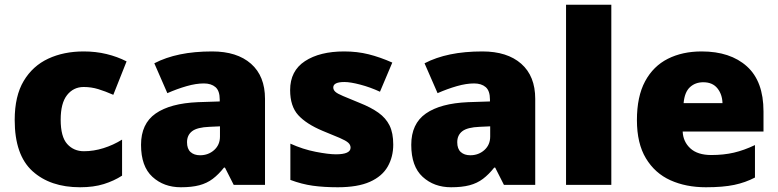

<svg xmlns="http://www.w3.org/2000/svg" viewBox="-20 -780 3283 810"><path d="M318 10Q192 10 117 -58Q42 -126 42 -274Q42 -375 80 -438.5Q118 -502 183.5 -532.5Q249 -563 333 -563Q384 -563 429.5 -552Q475 -541 514 -521L458 -380Q424 -395 394.5 -404Q365 -413 333 -413Q290 -413 263 -379Q236 -345 236 -275Q236 -203 263.5 -172.5Q291 -142 334 -142Q375 -142 416.5 -155Q458 -168 495 -191V-39Q461 -17 418 -3.5Q375 10 318 10Z M875 -563Q980 -563 1039 -511Q1098 -459 1098 -363V0H966L929 -73H925Q902 -44 877.5 -25.5Q853 -7 821 1.5Q789 10 743 10Q671 10 623 -34Q575 -78 575 -169Q575 -258 636.5 -301Q698 -344 815 -349L907 -352V-360Q907 -397 889 -412.5Q871 -428 840 -428Q807 -428 767 -416.5Q727 -405 686 -387L631 -513Q679 -538 739.5 -550.5Q800 -563 875 -563ZM864 -245Q812 -243 790.5 -226.5Q769 -210 769 -180Q769 -152 784 -138.5Q799 -125 824 -125Q859 -125 883.5 -147Q908 -169 908 -204V-247Z M1639 -170Q1639 -118 1615.5 -77Q1592 -36 1540.5 -13Q1489 10 1405 10Q1346 10 1299.5 3.5Q1253 -3 1205 -21V-174Q1258 -150 1312 -139.5Q1366 -129 1397 -129Q1459 -129 1459 -157Q1459 -169 1449 -178Q1439 -187 1413.5 -198Q1388 -209 1341 -228Q1272 -257 1238 -294.5Q1204 -332 1204 -400Q1204 -481 1266.5 -522Q1329 -563 1432 -563Q1487 -563 1535 -551Q1583 -539 1635 -516L1583 -393Q1542 -412 1500 -423Q1458 -434 1433 -434Q1386 -434 1386 -411Q1386 -401 1394.5 -393Q1403 -385 1427 -375Q1451 -365 1497 -346Q1545 -327 1576.5 -304.5Q1608 -282 1623.5 -250.5Q1639 -219 1639 -170Z M2015 -563Q2120 -563 2179 -511Q2238 -459 2238 -363V0H2106L2069 -73H2065Q2042 -44 2017.5 -25.5Q1993 -7 1961 1.5Q1929 10 1883 10Q1811 10 1763 -34Q1715 -78 1715 -169Q1715 -258 1776.5 -301Q1838 -344 1955 -349L2047 -352V-360Q2047 -397 2029 -412.5Q2011 -428 1980 -428Q1947 -428 1907 -416.5Q1867 -405 1826 -387L1771 -513Q1819 -538 1879.5 -550.5Q1940 -563 2015 -563ZM2004 -245Q1952 -243 1930.5 -226.5Q1909 -210 1909 -180Q1909 -152 1924 -138.5Q1939 -125 1964 -125Q1999 -125 2023.5 -147Q2048 -169 2048 -204V-247Z M2559 0H2368V-760H2559Z M2940 -563Q3061 -563 3131 -500Q3201 -437 3201 -310V-225H2860Q2862 -182 2892.5 -154Q2923 -126 2981 -126Q3033 -126 3076 -136Q3119 -146 3165 -168V-31Q3125 -10 3077.5 0Q3030 10 2958 10Q2874 10 2808.5 -19.5Q2743 -49 2705 -112Q2667 -175 2667 -273Q2667 -373 2701.5 -437Q2736 -501 2797.5 -532Q2859 -563 2940 -563ZM2947 -433Q2913 -433 2890.5 -412Q2868 -391 2864 -345H3028Q3027 -382 3006.5 -407.5Q2986 -433 2947 -433Z"/></svg>

Font: Noto Sans Syriac Eastern Black
Style: Regular
Weight: 900
Designer: Patrick Giasson and the Monotype Design Team
Foundry: Monotype Imaging Inc.
Version: Version 3.001; ttfautohint (v1.8.4.7-5d5b)